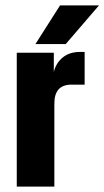

<svg xmlns="http://www.w3.org/2000/svg" viewBox="-20 -690 386 710"><path d="M179 -495V-424Q187 -457 212 -477.5Q237 -498 276 -498H293V-377H244Q181 -377 181 -307V0H42V-495ZM346 -670 223 -527H111L202 -670Z"/></svg>

Font: Teko SemiBold
Style: Regular
Weight: 600
Designer: Manushi Parikh, Jonny Pinhorn
Foundry: Indian Type Foundry
Version: Version 1.106;PS 1.0;hotconv 1.0.78;makeotf.lib2.5.61930; tt